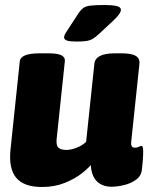

<svg xmlns="http://www.w3.org/2000/svg" viewBox="-20 -738 597 767"><path d="M148 9Q75 9 44.5 -28Q14 -65 22 -141L59 -493Q61 -509 80.5 -517Q100 -525 140 -525H174Q210 -525 225.5 -517Q241 -509 239 -493L206 -180Q205 -167 207.5 -158Q210 -149 219.5 -144Q229 -139 246 -139Q255 -139 265.5 -141.5Q276 -144 286.5 -148Q297 -152 306.5 -158Q316 -164 324 -171L357 -483Q361 -525 439 -525H465Q505 -525 522 -515Q539 -505 537 -483L504 -170Q503 -159 506.5 -153.5Q510 -148 520 -148Q528 -148 534.5 -151.5Q541 -155 545 -155Q549 -155 550.5 -149.5Q552 -144 552 -131Q552 -124 551.5 -114Q551 -104 550 -91Q549 -78 547 -62Q545 -36 524 -20.5Q503 -5 475 1.5Q447 8 424 8Q398 8 377.5 -5Q357 -18 348 -46.5Q339 -75 344 -122L352 -91Q339 -71 309.5 -47.5Q280 -24 239 -7.5Q198 9 148 9ZM286 -572Q259 -572 247.5 -576Q236 -580 236 -589Q236 -593 238.5 -599Q241 -605 248 -615L295 -687Q303 -699 312.5 -706Q322 -713 341 -715.5Q360 -718 398 -718Q428 -718 445.5 -714Q463 -710 463 -699Q463 -691 455 -680Q447 -669 432 -655L375 -602Q362 -590 351.5 -583.5Q341 -577 326.5 -574.5Q312 -572 286 -572Z"/></svg>

Font: Asap Black
Style: Italic
Weight: 900
Italic angle: -6°
Designer: Pablo Cosgaya
Foundry: Omnibus-Type
Version: Version 3.001